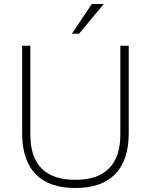

<svg xmlns="http://www.w3.org/2000/svg" viewBox="-20 -934 755 962"><path d="M91 -267V-705H132V-260Q132 -33 358 -33Q469 -33 526 -90Q583 -147 583 -260V-705H625V-267Q625 -131 557 -61.5Q489 8 358 8Q226 8 158.5 -61.5Q91 -131 91 -267ZM376 -765H340L440 -914H500Z"/></svg>

Font: wassup Sans
Style: Light
Weight: 200
Version: Version 2.001